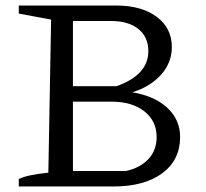

<svg xmlns="http://www.w3.org/2000/svg" viewBox="-20 -675 746 695"><path d="M459 -341Q541 -327 586.5 -284Q632 -241 632 -179Q632 -96 567.5 -48Q503 0 390 0H48V-27Q64 -35 90.5 -40.5Q117 -46 155 -50L165 -604L48 -626V-655H400Q493 -655 547.5 -614Q602 -573 602 -505Q602 -448 563 -404.5Q524 -361 459 -341ZM244 -21 209 -56H436Q489 -68 518 -100Q547 -132 547 -179Q547 -237 502.5 -272Q458 -307 384 -307H234V-363H402Q517 -404 517 -490Q517 -541 481 -570Q445 -599 382 -599H209L244 -634Z"/></svg>

Font: Piazzolla Thin
Style: Regular
Weight: 400
Version: Version 2.001